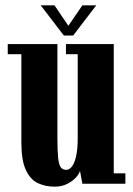

<svg xmlns="http://www.w3.org/2000/svg" viewBox="-20 -688 499 719"><path d="M184.5 11Q150.5 11 122.2 -2Q94 -15 77 -51Q60 -87 60 -155.5V-485H9V-523H195V-171Q195 -122.5 197.8 -96.5Q200.5 -70.5 207.8 -61.2Q215 -52 227.5 -52Q240 -52 249.8 -65Q259.5 -78 265.2 -104Q271 -130 271 -170V-485H227V-523H406V-39H449.5V0H288.5L279.5 -48.5Q277 -37.5 264.8 -23.8Q252.5 -10 232 0.5Q211.5 11 184.5 11ZM219 -555 132.5 -668H184L236 -591.5L288.5 -668H340.5L254 -555Z"/></svg>

Font: Imbue Thin 10pt ExtraBold
Style: Regular
Weight: 800
Version: Version 1.102